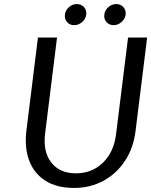

<svg xmlns="http://www.w3.org/2000/svg" viewBox="-20 -912 745 946"><path d="M345 14Q260 14 204.2 -21.2Q148.5 -56.5 124.2 -120Q100 -183.5 110 -268L167 -727H261L202 -252Q191.5 -163.5 233 -110.8Q274.5 -58 354 -58Q433.5 -58 487.5 -110.8Q541.5 -163.5 552 -252L611 -727H705L648 -268Q638 -183.5 596.2 -120Q554.5 -56.5 489.5 -21.2Q424.5 14 345 14ZM345 -788Q324 -788 310.5 -803.2Q297 -818.5 300 -840Q302.5 -862 319.8 -877Q337 -892 358 -892Q380 -892 393.8 -877Q407.5 -862 405 -840Q402 -818.5 384.5 -803.2Q367 -788 345 -788ZM540 -788Q518.5 -788 504.8 -803.2Q491 -818.5 494 -840Q496.5 -862 514 -877Q531.5 -892 553 -892Q574 -892 587.8 -877Q601.5 -862 599 -840Q596 -818.5 578.5 -803.2Q561 -788 540 -788Z"/></svg>

Font: Expletus Sans
Style: Italic
Weight: 400
Italic angle: -7°
Designer: Jasper de Waard
Foundry: Designtown
Version: Version 7.500